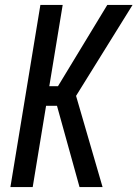

<svg xmlns="http://www.w3.org/2000/svg" viewBox="-20 -755 555 775"><path d="M22 0 143 -735H233L179 -407H214L413 -735H515L287 -368L394 0H301L210 -328H166L112 0Z"/></svg>

Font: Iosevka Medium
Style: Italic
Weight: 500
Italic angle: -9°
Monospace: yes
Designer: Belleve Invis
Foundry: Belleve Invis
Version: Version 32.5.0; ttfautohint (v1.8.4)